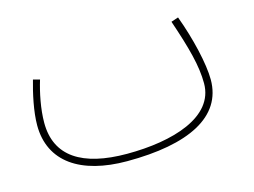

<svg xmlns="http://www.w3.org/2000/svg" viewBox="-65 -490 817 617"><g transform="rotate(-15 343.5 -181.0)"><path d="M290 21C495 21 617 -39 617 -163C617 -215 596 -305 567 -383L543 -375C576 -278 593 -215 593 -157C593 -45 449 -2 296 -2C147 -2 64 -55 64 -167C64 -213 75 -266 87 -305L65 -311C53 -269 40 -211 40 -165C40 -43 136 21 290 21Z"/></g></svg>

Font: Noto Sans Arabic ExtCond Thin
Style: Regular
Weight: 100
Width: 2
Designer: Monotype Design Team, Nadine Chahine, Nizar Qandah and Khaled Hosny
Foundry: Monotype Imaging Inc.
Version: Version 2.012